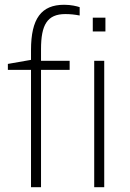

<svg xmlns="http://www.w3.org/2000/svg" viewBox="-20 -785 545 805"><path d="M110 0H152V-492H272V-530H152V-579C152 -681 178 -726 254 -726C274 -726 294 -724 314 -720V-755C302 -759 278 -765 249 -765C153 -765 110 -707 110 -575V-534L13 -517V-492H110ZM369 -653H422V-711H369ZM375 0H417V-530H375Z"/></svg>

Font: Kathrein 35 Thin
Style: Regular
Weight: 250
Designer: Lazydogs Typefoundry, based on Open Sans by Ascender Corporation
Foundry: Lazydogs Typefoundry
Version: Version 1.003;PS 001.003;hotconv 1.0.88;makeotf.lib2.5.64775